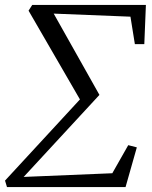

<svg xmlns="http://www.w3.org/2000/svg" viewBox="-34 -763 619 783"><path d="M82.5 -719.5 97.5 -743H561L554.5 -583H516L498 -695L185 -707.5L371.5 -376L62.5 -41.5L424 -56.5L489 -171L524 -162L478 0H-5.5L-13.5 -26.5L292 -357.5Z"/></svg>

Font: Merriweather 72pt Light
Style: Italic
Weight: 300
Italic angle: -7.8°
Version: Version 2.101